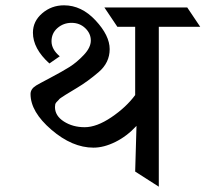

<svg xmlns="http://www.w3.org/2000/svg" viewBox="-20 -703 774 723"><path d="M202 -328Q189 -316 188 -310Q187 -304 187 -300Q187 -267 220.5 -245.5Q254 -224 299 -224Q344 -224 399.5 -261.5Q455 -299 489 -345V-602H422L373 -675H685L734 -602H578V0L489 -57L494 -229Q458 -190 414.5 -168.5Q371 -147 332 -147Q252 -147 173.5 -214.5Q95 -282 95 -349Q95 -368 116 -381Q124 -386 169.5 -410Q215 -434 242 -451Q269 -468 295.5 -496Q322 -524 322 -550.5Q322 -577 301 -597Q280 -617 249.5 -617Q219 -617 196.5 -597.5Q174 -578 174 -547.5Q174 -517 205 -491L166 -464Q104 -520 104 -580Q104 -623 139 -653Q174 -683 221 -683Q287 -683 340 -626Q393 -569 393 -518Q393 -467 351.5 -431.5Q310 -396 270.5 -372.5Q231 -349 226 -345.5Q221 -342 217 -339.5Q213 -337 211.5 -336Q210 -335 206.5 -332.5Q203 -330 202 -328Z"/></svg>

Font: Halant Medium
Style: Regular
Weight: 500
Designer: Hitesh Malaviya (Devanagari), Satya Rajpurohit (Latin)
Foundry: Indian Type Foundry
Version: Version 1.101;PS 1.0;hotconv 1.0.78;makeotf.lib2.5.61930; tt